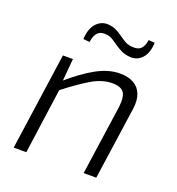

<svg xmlns="http://www.w3.org/2000/svg" viewBox="-127 -797 828 900"><g transform="rotate(20 287.0 -347.0)"><path d="M391 -497Q432 -497 459.5 -482Q487 -467 499 -437Q511 -407 505 -363L453 0H390L440 -349Q446 -401 430.5 -421.5Q415 -442 373 -442Q323 -442 270 -410.5Q217 -379 144 -322L145 -370Q215 -431 275 -464Q335 -497 391 -497ZM160 -485 149 -361 152 -345 104 0H41L110 -485ZM262 -694Q286 -692 302.5 -683.5Q319 -675 333.5 -664.5Q348 -654 363 -645Q378 -636 399 -634Q430 -631 444.5 -645.5Q459 -660 463 -690L494 -688Q492 -636 467.5 -609.5Q443 -583 407 -586Q381 -588 363 -597Q345 -606 330 -616.5Q315 -627 301 -636Q287 -645 269 -647Q239 -650 224.5 -634.5Q210 -619 206 -587L174 -590Q177 -645 202.5 -671Q228 -697 262 -694Z"/></g></svg>

Font: Exo 2 Light
Style: Italic
Weight: 300
Italic angle: -8°
Designer: Natanael Gama
Foundry: Natanael Gama
Version: Version 2.010